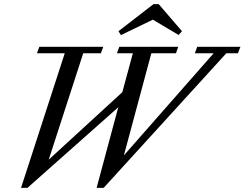

<svg xmlns="http://www.w3.org/2000/svg" viewBox="-20 -887 1169 918"><path d="M850.1 -737.8 834 -719.7 710.9 -793 558.1 -719.2 546.4 -737.8 713.9 -867.2H738.8ZM80.6 11.2 289.6 -632.3H156.7L168 -663.1H473.6L462.4 -632.3H377.9L212.9 -123.5L564.9 -446.3L615.2 -632.3H539.1L550.3 -663.1H832L821.3 -632.3H703.6L572.3 -144L1001.5 -632.3H911.6L922.9 -663.1H1129.4L1117.7 -632.3H1062L475.6 11.2H441.9L545.4 -374L111.3 11.2Z"/></svg>

Font: Elstob 10pt
Style: Italic
Weight: 400
Italic angle: -20°
Designer: Peter S. Baker
Version: Version 1.015